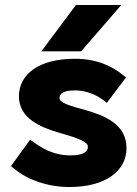

<svg xmlns="http://www.w3.org/2000/svg" viewBox="-20 -739 551 771"><path d="M39 -60C90 -18 170 12 258 12C409 12 488 -56 488 -144C488 -240 401 -274 327 -296C255 -315 219 -327 219 -345C219 -361 230 -376 282 -376C322 -376 360 -362 394 -338L409 -326L486 -428L471 -440C429 -473 370 -503 280 -503C138 -503 56 -442 56 -352C56 -264 143 -227 221 -205C291 -185 333 -170 333 -150C333 -131 318 -115 262 -115C209 -115 164 -133 118 -166L101 -178L24 -72ZM285 -719 146 -533H306L467 -719Z"/></svg>

Font: Falling Sky
Style: ExBd
Weight: 400
Designer: Paul D. Hunt
Foundry: Adobe Systems Incorporated
Version: Version 1.02